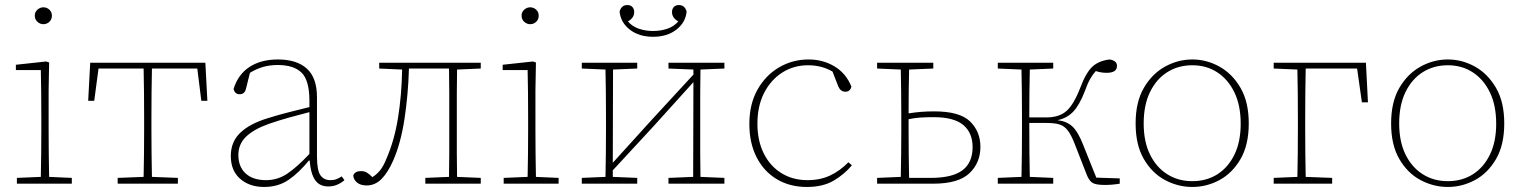

<svg xmlns="http://www.w3.org/2000/svg" viewBox="-20 -729 6046 762"><path d="M47 0V-23L142 -27Q143 -68 143.5 -120Q144 -172 144 -213V-263Q144 -314 143.5 -362Q143 -410 142 -451H43V-472L163 -485L175 -481L173 -371V-213Q173 -172 173.5 -120Q174 -68 175 -27L265 -23V0ZM152 -633Q139 -633 128.5 -642.5Q118 -652 118 -667Q118 -681 128.5 -690.5Q139 -700 152 -700Q166 -700 176 -690.5Q186 -681 186 -667Q186 -652 176 -642.5Q166 -633 152 -633Z M330 -329 338 -480H795L803 -329H779L763 -457H583Q582 -416 581.5 -363Q581 -310 581 -267V-213Q581 -172 581.5 -120Q582 -68 583 -27L686 -23V0H447V-23L550 -27Q551 -68 551.5 -120Q552 -172 552 -213V-267Q552 -310 551.5 -363Q551 -416 550 -457H371L354 -329Z M1283 11Q1248 11 1230.5 -14.5Q1213 -40 1209 -92H1206Q1166 -43 1125 -15Q1084 13 1028 13Q970 13 933 -19.5Q896 -52 896 -110Q896 -166 933.5 -202Q971 -238 1043 -260Q1084 -273 1126 -283.5Q1168 -294 1208 -304V-329Q1208 -410 1177 -440.5Q1146 -471 1082 -471Q1050 -471 1023 -463Q996 -455 972 -440L956 -376Q951 -355 931 -355Q912 -355 907 -376Q925 -434 970.5 -463.5Q1016 -493 1083 -493Q1158 -493 1198 -456.5Q1238 -420 1238 -343V-109Q1238 -52 1252 -33Q1266 -14 1291 -14Q1305 -14 1315.5 -18Q1326 -22 1336 -29L1347 -14Q1336 -4 1319.5 3.5Q1303 11 1283 11ZM926 -114Q926 -67 955 -40.5Q984 -14 1036 -14Q1082 -14 1120.5 -40Q1159 -66 1208 -118V-284Q1169 -274 1127.5 -262.5Q1086 -251 1046 -237Q987 -216 956.5 -186.5Q926 -157 926 -114Z M1435 7Q1411 7 1397 -4.5Q1383 -16 1382 -33Q1389 -50 1413 -50Q1426 -50 1436 -44Q1446 -38 1458 -26Q1477 -38 1490 -55Q1503 -72 1514 -100Q1545 -171 1559.5 -260.5Q1574 -350 1576 -453L1485 -457V-480H1888V-457L1794 -453Q1793 -413 1793 -360.5Q1793 -308 1793 -267V-213Q1793 -172 1793 -120Q1793 -68 1794 -27L1888 -23V0H1668V-23L1762 -27Q1763 -68 1763 -120Q1763 -172 1763 -213V-267Q1763 -310 1763 -363Q1763 -416 1762 -457H1603Q1600 -354 1585.5 -258Q1571 -162 1541 -93Q1520 -45 1494.5 -19Q1469 7 1435 7Z M1979 0V-23L2074 -27Q2075 -68 2075.5 -120Q2076 -172 2076 -213V-263Q2076 -314 2075.5 -362Q2075 -410 2074 -451H1975V-472L2095 -485L2107 -481L2105 -371V-213Q2105 -172 2105.5 -120Q2106 -68 2107 -27L2197 -23V0ZM2084 -633Q2071 -633 2060.5 -642.5Q2050 -652 2050 -667Q2050 -681 2060.5 -690.5Q2071 -700 2084 -700Q2098 -700 2108 -690.5Q2118 -681 2118 -667Q2118 -652 2108 -642.5Q2098 -633 2084 -633Z M2633 -457V-480H2855V-457L2760 -453Q2759 -413 2759 -360.5Q2759 -308 2759 -267V-213Q2759 -172 2759 -120Q2759 -68 2760 -27L2855 -23V0H2633V-23L2731 -27L2732 -403L2572 -226L2412 -53V-27L2509 -23V0H2289V-23L2383 -27Q2384 -68 2384.5 -120Q2385 -172 2385 -213V-267Q2385 -308 2384.5 -360.5Q2384 -413 2383 -453L2289 -457V-480H2509V-457L2413 -453L2412 -83L2567 -254L2732 -433V-453ZM2572 -583Q2516 -583 2479.5 -611.5Q2443 -640 2439 -683Q2446 -709 2470 -709Q2483 -709 2490 -701Q2497 -693 2497 -681Q2497 -658 2472 -644Q2489 -624 2515.5 -615Q2542 -606 2572 -606Q2602 -606 2628.5 -615Q2655 -624 2672 -644Q2647 -658 2647 -681Q2647 -693 2654 -701Q2661 -709 2674 -709Q2698 -709 2705 -683Q2701 -640 2664.5 -611.5Q2628 -583 2572 -583Z M3182 13Q3115 13 3063.5 -17.5Q3012 -48 2983 -104.5Q2954 -161 2954 -237Q2954 -316 2986.5 -373.5Q3019 -431 3072.5 -462Q3126 -493 3189 -493Q3246 -493 3292 -465.5Q3338 -438 3359 -385Q3354 -365 3335 -365Q3316 -365 3307 -386L3284 -445Q3241 -470 3187 -470Q3130 -470 3084.5 -441Q3039 -412 3012.5 -360Q2986 -308 2986 -238Q2986 -171 3011 -120.5Q3036 -70 3081 -42Q3126 -14 3185 -14Q3235 -14 3274.5 -32.5Q3314 -51 3347 -85L3361 -73Q3331 -37 3288.5 -12Q3246 13 3182 13Z M3586 -213Q3586 -170 3586.5 -117Q3587 -64 3588 -23H3673Q3760 -23 3800 -53.5Q3840 -84 3840 -145Q3840 -202 3803 -233Q3766 -264 3685 -264Q3657 -264 3633.5 -262.5Q3610 -261 3586 -256ZM3461 -457V-480H3684V-457L3588 -453Q3587 -416 3586.5 -368Q3586 -320 3586 -279Q3610 -283 3635 -285Q3660 -287 3688 -287Q3789 -287 3830 -247Q3871 -207 3871 -146Q3871 -83 3827.5 -41.5Q3784 0 3683 0H3461V-23L3555 -27Q3556 -68 3556.5 -120Q3557 -172 3557 -213V-267Q3557 -308 3556.5 -360.5Q3556 -413 3555 -453Z M4294 -33 4244 -161Q4231 -194 4217.5 -211.5Q4204 -229 4185 -235Q4166 -241 4134 -241H4065V-235Q4065 -180 4065.5 -124Q4066 -68 4067 -27L4160 -23V0H3940V-23L4034 -27Q4035 -68 4035.5 -120Q4036 -172 4036 -213V-267Q4036 -308 4035.5 -360.5Q4035 -413 4034 -453L3940 -457V-480H4160V-457L4067 -453Q4066 -413 4065.5 -360Q4065 -307 4065 -263H4133Q4183 -263 4212 -288Q4241 -313 4267 -380Q4290 -441 4315.5 -464.5Q4341 -488 4384 -493Q4397 -491 4405 -485Q4413 -479 4413 -467Q4413 -440 4372 -440Q4359 -440 4348.5 -442Q4338 -444 4329 -447Q4317 -434 4306.5 -415.5Q4296 -397 4285 -366Q4264 -312 4239.5 -286Q4215 -260 4177 -252Q4213 -248 4235.5 -227.5Q4258 -207 4278 -156L4331 -24L4424 -21V0Q4394 5 4365 5Q4330 5 4316.5 -3Q4303 -11 4294 -33Z M4712 13Q4655 13 4603.5 -14.5Q4552 -42 4519.5 -98Q4487 -154 4487 -239Q4487 -324 4519.5 -380Q4552 -436 4603.5 -464.5Q4655 -493 4712 -493Q4769 -493 4820 -464.5Q4871 -436 4903.5 -380Q4936 -324 4936 -239Q4936 -154 4903.5 -98Q4871 -42 4820 -14.5Q4769 13 4712 13ZM4712 -10Q4768 -10 4811 -37Q4854 -64 4879 -115Q4904 -166 4904 -238Q4904 -311 4879 -362.5Q4854 -414 4811 -442Q4768 -470 4712 -470Q4656 -470 4612.5 -442.5Q4569 -415 4544 -363.5Q4519 -312 4519 -239Q4519 -167 4544 -116Q4569 -65 4612.5 -37.5Q4656 -10 4712 -10Z M5035 -457V-480H5401L5409 -323H5385L5366 -457H5162Q5161 -416 5160.5 -362Q5160 -308 5160 -261V-213Q5160 -172 5160.5 -120Q5161 -68 5162 -27L5267 -23V0H5035V-23L5129 -27Q5130 -68 5130.5 -120Q5131 -172 5131 -213V-261Q5131 -306 5130.5 -359Q5130 -412 5129 -453Z M5726 13Q5669 13 5617.5 -14.5Q5566 -42 5533.5 -98Q5501 -154 5501 -239Q5501 -324 5533.5 -380Q5566 -436 5617.5 -464.5Q5669 -493 5726 -493Q5783 -493 5834 -464.5Q5885 -436 5917.5 -380Q5950 -324 5950 -239Q5950 -154 5917.5 -98Q5885 -42 5834 -14.5Q5783 13 5726 13ZM5726 -10Q5782 -10 5825 -37Q5868 -64 5893 -115Q5918 -166 5918 -238Q5918 -311 5893 -362.5Q5868 -414 5825 -442Q5782 -470 5726 -470Q5670 -470 5626.5 -442.5Q5583 -415 5558 -363.5Q5533 -312 5533 -239Q5533 -167 5558 -116Q5583 -65 5626.5 -37.5Q5670 -10 5726 -10Z"/></svg>

Font: Source Serif 4 SmText ExtraLight
Style: Regular
Weight: 200
Designer: Frank Grießhammer
Foundry: Adobe
Version: Version 4.005;hotconv 1.1.0;makeotfexe 2.6.0